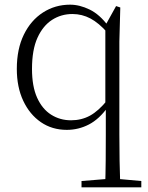

<svg xmlns="http://www.w3.org/2000/svg" viewBox="-20 -542 634 822"><path d="M329 260V233L452 223H474L585 233V260ZM266 14Q203 14 155 -19Q107 -52 79.5 -110.5Q52 -169 52 -247Q52 -332 82 -393.5Q112 -455 164 -488.5Q216 -522 280 -522Q321 -522 364 -501Q407 -480 444 -430H452L441 -401Q403 -444 367 -463Q331 -482 290 -482Q242 -482 203 -457Q164 -432 140.5 -380.5Q117 -329 117 -247Q117 -172 139 -123.5Q161 -75 199 -51Q237 -27 284 -27Q329 -27 365.5 -47Q402 -67 440 -114L450 -84H442Q405 -32 360.5 -9Q316 14 266 14ZM430 260Q432 204 432.5 147Q433 90 433 33V-82L431 -90V-431V-433L477 -516L495 -510L491 -364V33Q491 90 492 147Q493 204 495 260Z"/></svg>

Font: Noto Serif SC
Style: Regular
Weight: 200
Designer: Ryoko NISHIZUKA 西塚涼子 (kana & ideographs); Frank Grießhammer (Latin, Greek & Cyrillic); Wenlong ZHANG 张文龙 (bopomofo); San
Foundry: Adobe
Version: Version 2.001;hotconv 1.1.0;makeotfexe 2.6.0